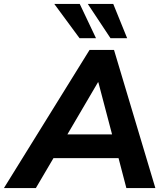

<svg xmlns="http://www.w3.org/2000/svg" viewBox="-69 -960 842 980"><path d="M-49 0 388 -705H513L724 0H576L536 -153H204L114 0ZM431 -540 275 -274H503L433 -540ZM495 -765 379 -940H509L580 -765ZM337 -765 208 -940H338L421 -765Z"/></svg>

Font: Nunito Sans ExtraBold
Style: Italic
Weight: 800
Italic angle: -9°
Designer: Vernon Adams
Foundry: Vernon Adams
Version: Version 3.006; ttfautohint (v1.8.3)